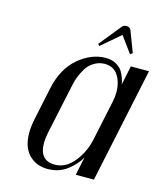

<svg xmlns="http://www.w3.org/2000/svg" viewBox="-132 -1007 946 1114"><g transform="rotate(15 341.0 -450.0)"><path d="M103 -165Q103 -202 112 -247L154 -446Q180 -569 257.5 -634.5Q335 -700 421 -700Q457 -700 483.5 -685Q510 -670 523 -648Q544 -611 549 -575L573 -690H682L536 0H427L450 -110Q427 -67 377.5 -28.5Q328 10 259 10Q190 10 146.5 -35.5Q103 -81 103 -165ZM531 -522Q531 -582 504 -623.5Q477 -665 424 -665Q394 -665 368.5 -651.5Q343 -638 327.5 -619.5Q312 -601 300 -575Q282 -540 273 -497L209 -197Q201 -157 201 -131Q201 -25 294 -25Q359 -25 408 -85.5Q457 -146 474 -227L525 -468Q531 -495 531 -522ZM458 -893Q469 -910 488.5 -910Q508 -910 516 -893L564 -767L550 -757L479 -854L366 -757L356 -767Z"/></g></svg>

Font: Trochut
Style: Italic
Weight: 400
Italic angle: -12°
Designer: Andreu Balius
Foundry: Andreu Balius
Version: Version 1.001